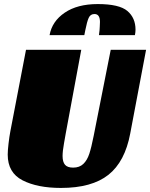

<svg xmlns="http://www.w3.org/2000/svg" viewBox="-20 -905 739 945"><path d="M280 20Q164 20 91 -17.5Q18 -55 18 -144Q18 -164 22 -198.5Q26 -233 31 -259L108 -660H380L303 -245Q302 -238 295 -199.5Q288 -161 288 -137Q288 -108 300 -94Q312 -80 340 -80Q371 -80 390 -98Q409 -116 419.5 -148Q430 -180 441 -236L525 -660H699L621 -248Q595 -109 513.5 -44.5Q432 20 280 20ZM471 -773 472 -797Q472 -836 445 -836Q425 -836 416.5 -817Q408 -798 400 -757L395 -732H224Q236 -800 298.5 -842.5Q361 -885 461 -885Q567 -885 607 -851Q647 -817 647 -759Q647 -747 644 -732H467Q471 -760 471 -773Z"/></svg>

Font: Sansita Black Italic
Style: Regular
Weight: 900
Italic angle: -11°
Designer: Pablo Cosgaya
Foundry: Omnibus-Type
Version: Version 1.006